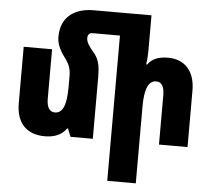

<svg xmlns="http://www.w3.org/2000/svg" viewBox="-63 -829 1254 1139"><g transform="rotate(5 564.0 -259.5)"><path d="M510 -366C510 -439 500 -477 468 -513C442 -544 425 -568 425 -592C425 -610 434 -624 452 -624H617V241H787V-216C787 -321 809 -372 856 -372C888 -372 904 -344 904 -295V0H1074V-336C1074 -453 1012 -518 914 -518C852 -518 816 -500 793 -467H787C791 -494 793 -522 793 -549V-760H450C334 -760 254 -703 254 -585C254 -548 268 -511 301 -467C330 -429 340 -401 340 -359V-292C340 -187 319 -136 272 -136C239 -136 223 -165 223 -213V-508H54V-172C54 -55 115 10 225 10C283 10 328 -10 353 -48H358L377 0H510Z"/></g></svg>

Font: Noto Sans Armenian Condensed Black
Style: Regular
Weight: 900
Width: 3
Designer: Monotype Design Team
Foundry: Monotype Imaging Inc.
Version: Version 2.008